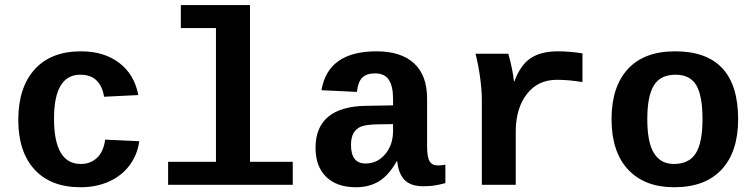

<svg xmlns="http://www.w3.org/2000/svg" viewBox="-20 -745 3040 774"><path d="M304.7 9.8Q184.6 9.8 119.1 -61.8Q53.7 -133.3 53.7 -261.2Q53.7 -392.1 119.6 -465.1Q185.5 -538.1 306.6 -538.1Q399.9 -538.1 460.9 -491.2Q522 -444.3 537.6 -361.8L399.4 -355Q393.6 -395.5 370.1 -419.7Q346.7 -443.8 303.7 -443.8Q197.8 -443.8 197.8 -266.6Q197.8 -84 305.7 -84Q344.7 -84 371.1 -108.6Q397.5 -133.3 403.8 -182.1L541.5 -175.8Q534.2 -121.6 502.7 -79.1Q471.2 -36.6 419.9 -13.4Q368.7 9.8 304.7 9.8Z M987.8 -92.8H1160.2V0H657.7V-92.8H850.6V-631.8H709V-724.6H987.8Z M1414.6 9.8Q1337.9 9.8 1294.9 -32Q1252 -73.7 1252 -149.4Q1252 -231.4 1303 -274.2Q1354 -316.9 1455.6 -318.4L1564.5 -320.3V-347.2Q1564.5 -397.5 1547.4 -423.3Q1530.3 -449.2 1492.2 -449.2Q1456.5 -449.2 1439.7 -431.4Q1422.9 -413.6 1418.9 -374.5L1275.9 -381.3Q1302.2 -538.1 1498 -538.1Q1596.7 -538.1 1649.2 -489.7Q1701.7 -441.4 1701.7 -347.7V-156.2Q1701.7 -111.8 1711.7 -95Q1721.7 -78.1 1745.1 -78.1Q1760.7 -78.1 1775.4 -81.1V-6.8Q1763.2 -3.9 1753.4 -1.5Q1743.7 1 1733.9 2.4Q1724.1 3.9 1713.1 4.9Q1702.1 5.9 1687.5 5.9Q1635.7 5.9 1611.1 -19.5Q1586.4 -44.9 1581.5 -94.2H1578.6Q1547.9 -39.1 1508.5 -14.6Q1469.2 9.8 1414.6 9.8ZM1564.5 -244.6 1499 -243.7Q1455.1 -242.7 1435.3 -234.6Q1415.5 -226.6 1405.3 -208.7Q1395 -190.9 1395 -160.2Q1395 -85.9 1453.6 -85.9Q1501 -85.9 1532.7 -123.3Q1564.5 -160.6 1564.5 -217.8Z M2328.1 -414.1Q2273.4 -423.3 2224.6 -423.3Q2148.4 -423.3 2103.8 -365.7Q2059.1 -308.1 2059.1 -213.9V0H1922.4V-342.3Q1922.4 -379.4 1915.8 -429.7Q1909.2 -480 1897 -528.3H2029.3Q2046.9 -464.8 2051.8 -417H2053.7Q2078.1 -483.4 2119.6 -510.7Q2161.1 -538.1 2227.5 -538.1Q2278.3 -538.1 2328.1 -529.8Z M2955.6 -264.6Q2955.6 -133.3 2889.2 -61.8Q2822.8 9.8 2698.2 9.8Q2578.1 9.8 2511.7 -61.8Q2445.3 -133.3 2445.3 -264.6Q2445.3 -395.5 2511.2 -466.8Q2577.1 -538.1 2701.2 -538.1Q2955.6 -538.1 2955.6 -264.6ZM2812 -264.6Q2812 -358.4 2787.1 -401.1Q2762.2 -443.8 2703.1 -443.8Q2642.6 -443.8 2616 -400.9Q2589.4 -357.9 2589.4 -264.6Q2589.4 -170.4 2616.5 -127.2Q2643.6 -84 2696.8 -84Q2757.3 -84 2784.7 -126.7Q2812 -169.4 2812 -264.6Z"/></svg>

Font: Cousine
Style: Bold
Weight: 700
Monospace: yes
Designer: Steve Matteson
Foundry: Ascender Corporation
Version: Version 1.20